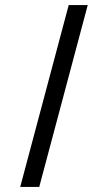

<svg xmlns="http://www.w3.org/2000/svg" viewBox="-20 -740 427 760"><path d="M327.3 -720H252L60 0H135.3Z"/></svg>

Font: Manrope Variable Light
Style: Regular
Weight: 200
Designer: Mikhail Sharanda
Foundry: Mikhail Sharanda
Version: Version 4.505